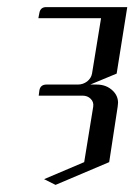

<svg xmlns="http://www.w3.org/2000/svg" viewBox="-20 -332 378 540"><path d="M87.9 -280.8 90.8 -295.9Q93.8 -312 109.9 -312H337.9L308.1 -125L233.9 -94.2H252Q279.8 -94.2 297.9 -76.2Q312 -62 312 -43Q312 -40 311 -32.2L287.1 124L136.2 188L104 171.9L216.8 124L242.2 -32.2Q244.1 -45.4 234.9 -54.2Q226.1 -63 211.9 -63H88.9L90.8 -78.1Q93.8 -94.2 110.8 -94.2H199.2Q213.4 -94.2 225.1 -103Q236.3 -111.8 238.8 -125L264.2 -280.8Z"/></svg>

Font: Hhenum
Style: Italic
Weight: 400
Designer: T. Christopher White
Version: Version 1.0